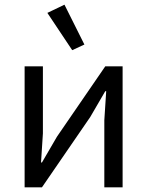

<svg xmlns="http://www.w3.org/2000/svg" viewBox="-20 -799 628 819"><path d="M85 0V-516H163V-230L155 -106H159L223 -216L429 -516H503V0H425V-286L433 -410H429L365 -300L159 0ZM288 -585 182 -744 255 -779 340 -609Z"/></svg>

Font: IBM Plex Sans
Style: Regular
Weight: 400
Designer: Mike Abbink, Paul van der Laan, Pieter van Rosmalen
Foundry: Bold Monday
Version: Version 3.201